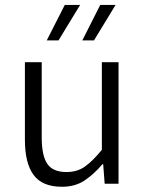

<svg xmlns="http://www.w3.org/2000/svg" viewBox="-20 -731 578 764"><path d="M226.6 12.2Q148.4 12.2 113.8 -34.7Q79.1 -81.5 79.1 -174.3V-483.4H146V-183.6Q146 -111.8 168.2 -79.1Q190.4 -46.4 244.6 -46.4Q286.6 -46.4 317.1 -67.6Q347.7 -88.9 385.3 -134.8V-483.4H451.7V0H396.5L390.6 -77.6H387.7Q353.5 -37.6 316.2 -12.7Q278.8 12.2 226.6 12.2ZM166 -570.3 237.8 -711.4H298.8L212.9 -570.3ZM307.6 -570.3 378.9 -711.4H439.9L354 -570.3Z"/></svg>

Font: Varta Light Light
Style: Regular
Weight: 300
Version: Version 1.004